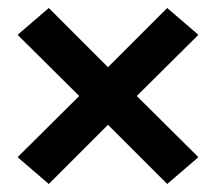

<svg xmlns="http://www.w3.org/2000/svg" viewBox="-20 -580 540 480"><path d="M102 -120 24 -187 178 -340 24 -493 102 -560 250 -412 398 -560 476 -493 322 -340 476 -187 398 -120 250 -268Z"/></svg>

Font: Iosevka Gothic
Style: Bold
Weight: 700
Monospace: yes
Designer: Belleve Invis
Foundry: Belleve Invis
Version: Version 15.5.1; ttfautohint (v1.8.4)